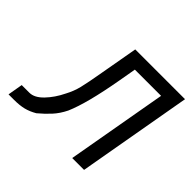

<svg xmlns="http://www.w3.org/2000/svg" viewBox="-135 -710 870 870"><g transform="rotate(45 300.0 -275.0)"><path d="M27 -72H76Q108 -72 140.2 -105.5Q172.5 -139 195.5 -186.5Q213.5 -220 222.2 -255.5Q231 -291 245 -372.5L250 -400.5L276.5 -550H595.5L498.5 0H422.5L508 -484H340L325 -398.5Q294 -223 258 -140Q240.5 -104.5 217.2 -79Q194 -53.5 164 -28.5Q137.5 -13 111.5 -6.5Q85.5 0 49.5 0H14.5Z"/></g></svg>

Font: JuliaMono Light
Style: Italic
Weight: 300
Italic angle: -9°
Monospace: yes
Designer: cormullion
Foundry: corm
Version: Version 0.054; ttfautohint (v1.8.4)